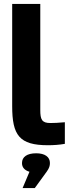

<svg xmlns="http://www.w3.org/2000/svg" viewBox="-20 -730 358 977"><path d="M236 -104C193 -104 185 -122 185 -170V-710H42V-190C42 -42 78 9 224 9C253 9 281 7 310 2V-108C283 -105 250 -104 236 -104ZM92 101C92 122 106 137 130 144L95 227H157L218 143C231 125 234 113 234 100V99C234 69 209 50 164 50C117 50 92 69 92 99Z"/></svg>

Font: LT Wave Bold
Style: Regular
Weight: 700
Designer: Daniel Lyons
Version: Version 2.5 (Glyphs App)